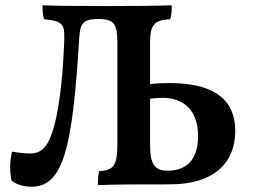

<svg xmlns="http://www.w3.org/2000/svg" viewBox="-20 -699 960 728"><path d="M623 -384C596 -384 573 -383 549 -380V-537C549 -610 569 -623 625 -626C631 -641 631 -659 631 -679C581 -677 501 -676 377 -676C264 -676 185 -677 141 -679C141 -659 143 -640 147 -626C225 -619 226 -604 223 -531C217 -384 201 -263 178 -197C156 -131 129 -117 92 -117C76 -117 49 -120 26 -124C17 -92 16 -45 24 -14C37 -3 64 9 99 9C220 9 254 -138 279 -533C283 -604 285 -627 353 -627C416 -627 425 -605 425 -533V-152C425 -70 410 -53 356 -50C352 -37 351 -18 351 3C422 0 487 0 624 0C793 0 872 -83 872 -202C872 -334 774 -384 623 -384ZM617 -52C569 -52 549 -72 549 -149V-325C569 -327 588 -328 599 -328C657 -328 731 -298 731 -183C731 -98 691 -52 617 -52Z"/></svg>

Font: Vollkorn Semibold
Style: Regular
Weight: 600
Designer: Friedrich Althausen
Foundry: Friedrich Althausen
Version: Version 4.015;PS 004.015;hotconv 1.0.88;makeotf.lib2.5.64775